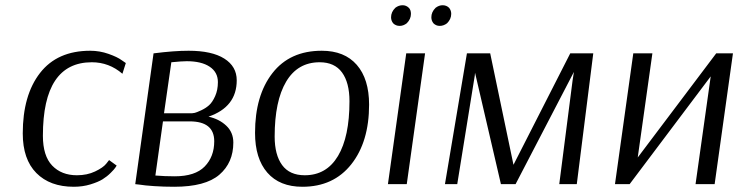

<svg xmlns="http://www.w3.org/2000/svg" viewBox="-20 -704 2826 734"><path d="M448 -422Q397 -466 331 -466Q144 -466 144 -185Q144 -108 179.5 -71Q215 -34 274 -34Q313 -34 343.5 -48.5Q374 -63 386 -78L397 -92L426 -71Q424 -68 420.5 -62.5Q417 -57 403 -43Q389 -29 372 -18.5Q355 -8 325.5 1Q296 10 262 10Q171 10 119 -42.5Q67 -95 67 -194Q67 -340 133 -425Q199 -510 325 -510Q361 -510 395 -498Q429 -486 445 -474L461 -463Z M646 10Q606 10 569 7.5Q532 5 515 2L497 0L567 -500Q645 -510 701 -510Q790 -510 837.5 -480Q885 -450 885 -397Q885 -295 777 -258Q818 -249 845 -223.5Q872 -198 872 -159Q872 -82 818.5 -36Q765 10 646 10ZM714 -271Q718 -271 724.5 -272.5Q731 -274 748.5 -282Q766 -290 779 -301.5Q792 -313 802.5 -336.5Q813 -360 813 -390Q813 -428 781.5 -449Q750 -470 694 -470Q675 -470 635 -466L607 -271ZM603 -240 574 -33Q609 -30 648 -30Q726 -30 762.5 -67.5Q799 -105 799 -164Q799 -240 705 -240Z M1391 -304Q1391 -162 1323 -76Q1255 10 1136 10Q1049 10 1002 -44Q955 -98 955 -196Q955 -339 1021.5 -424.5Q1088 -510 1210 -510Q1297 -510 1344 -456Q1391 -402 1391 -304ZM1202 -466Q1118 -466 1074 -392Q1030 -318 1030 -182Q1030 -112 1058.5 -73Q1087 -34 1145 -34Q1228 -34 1272 -107.5Q1316 -181 1316 -317Q1316 -388 1287.5 -427Q1259 -466 1202 -466Z M1491 -674Q1504 -684 1519 -684Q1533 -684 1543 -674Q1551 -666 1551 -651Q1551 -631 1535 -615Q1522 -605 1508 -605Q1493 -605 1483 -615Q1475 -625 1475 -638Q1475 -658 1491 -674ZM1645 -674Q1658 -684 1672 -684Q1687 -684 1697 -674Q1705 -664 1705 -651Q1705 -631 1689 -615Q1676 -605 1661 -605Q1647 -605 1637 -615Q1629 -625 1629 -638Q1629 -658 1645 -674ZM1535 0H1463L1533 -500H1605Z M2185 0H2118L2169 -397L2174 -429L1951 0H1895L1796 -426L1795 -415L1728 0H1681L1765 -500H1854L1943 -74L2160 -500H2248Z M2782 -500 2712 0H2639L2697 -412L2387 0H2331L2401 -500H2474L2418 -102L2718 -500Z"/></svg>

Font: Arsenal
Style: Italic
Weight: 400
Italic angle: -9.10001°
Designer: Andrij Shevchenko
Foundry: Stairsfor
Version: Version 2.001;PS 002.001;hotconv 1.0.88;makeotf.lib2.5.64775